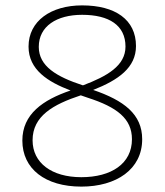

<svg xmlns="http://www.w3.org/2000/svg" viewBox="-20 -681 612 713"><path d="M285 -661C169 -661 86 -603 86 -508C86 -422 158 -377 242 -345C139 -310 63 -257 63 -159C63 -54 148 12 282 12C412 12 508 -52 508 -164C508 -257 440 -308 326 -347C420 -384 485 -430 485 -510C485 -608 408 -661 285 -661ZM285 -626C385 -626 446 -587 446 -508C446 -437 378 -398 288 -364C190 -396 124 -435 124 -507C124 -584 191 -626 285 -626ZM101 -160C101 -250 177 -293 280 -327L306 -318C415 -283 470 -240 470 -164C470 -73 393 -23 282 -23C172 -23 101 -76 101 -160Z"/></svg>

Font: Noto Sans Telugu ExtraLight
Style: Regular
Weight: 200
Designer: Jelle Bosma - Monotype Design Team
Foundry: Monotype Imaging Inc.
Version: Version 2.005